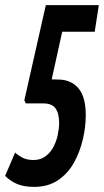

<svg xmlns="http://www.w3.org/2000/svg" viewBox="-33 -720 406 750"><path d="M-13 -33 26 -124Q39 -112 56 -103.5Q73 -95 98 -95Q126 -95 145.5 -110Q165 -125 176.5 -147.5Q188 -170 193 -195Q198 -220 198 -239Q198 -277 184 -296.5Q170 -316 137 -316H68L62 -328L146 -700H353L337 -596H210L169 -410L203 -409Q249 -406 275.5 -372.5Q302 -339 302 -270Q302 -224 290.5 -175Q279 -126 255.5 -84Q232 -42 193.5 -16Q155 10 100 10Q61 10 34.5 -1Q8 -12 -13 -33Z"/></svg>

Font: Georama Extra Condensed SemiBold
Style: Italic
Weight: 600
Width: 2
Italic angle: -9°
Designer: Jean-Baptiste Levee
Foundry: Production Type
Version: Version 1.000